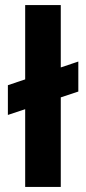

<svg xmlns="http://www.w3.org/2000/svg" viewBox="-20 -735 339 755"><path d="M11 -283V-400L288 -493V-375ZM79 0V-715H219V0Z"/></svg>

Font: DM Sans 28pt ExtraBold
Style: Regular
Weight: 800
Version: Version 4.004;gftools[0.9.30]